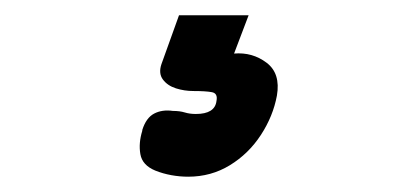

<svg xmlns="http://www.w3.org/2000/svg" viewBox="-20 -35 520 251"><path d="M226 196Q215 196 204 194Q193 192 183 188Q166 181 163.5 166.5Q161 152 166 136V135Q171 119 181.5 113.5Q192 108 206 110Q215 110 221.5 112Q228 114 236 114Q261 114 263 97Q265 87 257 85.5Q249 84 233 84Q221 84 210 80.5Q199 77 193 69Q187 61 191 49L214 -15H305L286 35Q310 33 328.5 47Q347 61 342 90Q337 117 321 141.5Q305 166 280.5 181Q256 196 226 196Z"/></svg>

Font: Winky Sans SemiBold
Style: Italic
Weight: 600
Italic angle: -8.97852°
Designer: Simon Atzbach
Foundry: typofactur
Version: Version 1.205